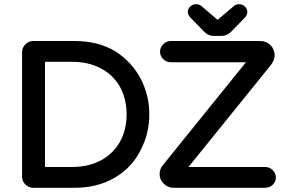

<svg xmlns="http://www.w3.org/2000/svg" viewBox="-20 -885 1366 913"><path d="M950 -735 883 -804Q873 -817 873 -829Q873 -843 885 -854Q897 -865 912 -865Q927 -865 937 -857L1013 -792L1015 -791L1093 -857Q1103 -865 1117 -865Q1133 -865 1144.5 -854Q1156 -843 1156 -829Q1156 -816 1147 -804L1080 -735Q1059 -714 1033 -714H996Q971 -714 950 -735ZM85 -637Q85 -658 100.5 -674Q116 -690 139 -690H335Q448 -690 530 -640Q607 -590 648.5 -511.5Q690 -433 690 -341Q690 -251 650 -174Q609 -89 526.5 -40.5Q444 8 335 8H139Q117 8 101 -7.5Q85 -23 85 -44ZM196 -91H324Q401 -91 461 -123Q519 -155 550.5 -211Q582 -267 582 -341Q582 -415 550 -473Q517 -530 458.5 -560.5Q400 -591 324 -591H196Q195 -591 194.5 -590Q194 -589 194 -586V-96Q194 -93 194.5 -92Q195 -91 196 -91ZM753 -98 1148 -587Q1150 -588 1150 -589H1149H793Q771 -589 756 -604Q741 -619 741 -639Q741 -659 756 -674.5Q771 -690 793 -690H1217Q1247 -690 1266.5 -670Q1286 -650 1286 -621Q1286 -600 1269 -577L878 -93Q876 -92 876 -91H877H1240Q1262 -91 1277 -76Q1292 -61 1292 -41Q1292 -21 1277 -6.5Q1262 8 1240 8H806Q778 8 758.5 -11.5Q739 -31 739 -57Q739 -80 753 -98Z"/></svg>

Font: 寒蝉全圆体 Bold
Style: Regular
Weight: 700
Designer: Warren2060
      Designed by Motoya company      

      [Varela Round]
      Joe Prince(Latin component); Avraham Cornf
Foundry: ChillType
Version: Version 3.200